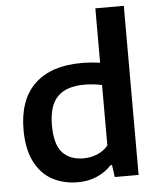

<svg xmlns="http://www.w3.org/2000/svg" viewBox="-56 -856 753 914"><g transform="rotate(-5 320.5 -399.0)"><path d="M43 -261.5Q43 -404.5 121 -479.5Q199 -554.5 345 -554.5Q386.5 -554.5 434 -548V-808H570V0H456L448 -58H441Q412.5 -26.5 371.2 -8.5Q330 9.5 280 9.5Q212 9.5 158.5 -19Q105 -47.5 74 -108.2Q43 -169 43 -261.5ZM434 -152.5V-441.5Q392.5 -450.5 349.5 -450.5Q263 -450.5 221.2 -407.2Q179.5 -364 179.5 -271.5Q179.5 -180 215.2 -140.8Q251 -101.5 316.5 -101.5Q350.5 -101.5 381.2 -114Q412 -126.5 434 -152.5Z"/></g></svg>

Font: Encode Sans Semi Expanded SmBd
Style: Regular
Weight: 600
Width: 6
Designer: Multiple Designers
Foundry: Impallari Type
Version: Version 2.000